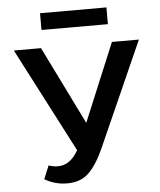

<svg xmlns="http://www.w3.org/2000/svg" viewBox="-57 -877 780 936"><g transform="rotate(-5 333.0 -409.0)"><path d="M499 -746H174V-828H499ZM643 -658 416 -148Q381 -69 341 -29.5Q301 10 234 10Q175 10 124 -20L151 -85Q175 -77 195 -77Q227 -77 251.5 -94.5Q276 -112 296 -147L31 -658H164L352 -276L511 -658Z"/></g></svg>

Font: Ysabeau SC
Style: Bold
Weight: 700
Designer: Christian Thalmann (Catharsis Fonts)
Version: Version 0.003